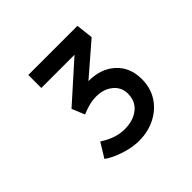

<svg xmlns="http://www.w3.org/2000/svg" viewBox="-105 -868 553 553"><g transform="rotate(-45 171.0 -592.0)"><path d="M60 -446 87 -490Q109 -476 127 -470.5Q145 -465 162 -465Q197 -465 219 -482.5Q241 -500 241 -531Q241 -557 221 -573.5Q201 -590 171 -590Q156 -590 142 -586.5Q128 -583 111 -576L95 -615L219 -726L228 -719H76V-772H276L282 -720L172 -625L150 -624Q160 -631 170 -634Q180 -637 187 -637Q237 -637 268 -608.5Q299 -580 299 -532Q299 -497 282 -470Q265 -443 235 -427.5Q205 -412 168 -412Q149 -412 129.5 -416.5Q110 -421 92 -428.5Q74 -436 60 -446Z"/></g></svg>

Font: Our Lexend Light
Style: Regular
Weight: 300
Designer: Bonnie Shaver-Troup, Thomas Jockin
Foundry: Lexend
Version: Version 1.007